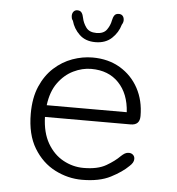

<svg xmlns="http://www.w3.org/2000/svg" viewBox="-50 -720 720 779"><g transform="rotate(5 309.5 -331.0)"><path d="M312 10.5Q254.5 10.5 201.8 -16.5Q149 -43.5 115.5 -98.8Q82 -154 82 -239Q82 -303.5 102.2 -350.2Q122.5 -397 156 -427.5Q189.5 -458 230.5 -472.8Q271.5 -487.5 312.5 -487.5Q376.5 -487.5 424.8 -458.8Q473 -430 499.8 -380.5Q526.5 -331 526.5 -268Q526.5 -249 517.2 -239.8Q508 -230.5 489 -230.5H140.5Q142.5 -166.5 167.2 -123.8Q192 -81 231.2 -59.5Q270.5 -38 314 -38Q372 -38 406.2 -58Q440.5 -78 461 -99Q469 -106.5 476.2 -110.8Q483.5 -115 492.5 -115Q502.5 -115 509.5 -108.8Q516.5 -102.5 516.5 -92Q516.5 -84 512.2 -76.8Q508 -69.5 499.5 -62Q474 -36.5 428.5 -13Q383 10.5 312 10.5ZM143.5 -278.5H469.5Q465 -353.5 423.2 -397.2Q381.5 -441 311 -441Q274.5 -441 238.5 -423.5Q202.5 -406 176.5 -370.2Q150.5 -334.5 143.5 -278.5ZM403 -673Q413 -673 418.8 -666.5Q424.5 -660 424.5 -648.5Q424.5 -644.5 423 -639.8Q421.5 -635 418.5 -630.5Q409.5 -598 384 -574.2Q358.5 -550.5 317.5 -550.5Q277 -550.5 252.5 -574Q228 -597.5 219.5 -629Q215.5 -634 214.2 -639Q213 -644 213 -648Q213 -659.5 218.8 -666.2Q224.5 -673 234 -673Q246 -673 251.5 -665.2Q257 -657.5 259.5 -644Q263.5 -624 276.5 -606Q289.5 -588 318.5 -588Q348 -588 360.8 -606Q373.5 -624 377 -644Q379.5 -657 385 -665Q390.5 -673 403 -673Z"/></g></svg>

Font: Sono ExtraLight Monospace Light
Style: Regular
Weight: 300
Version: Version 2.112